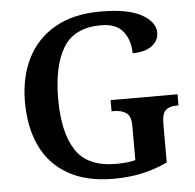

<svg xmlns="http://www.w3.org/2000/svg" viewBox="-52 -777 852 840"><g transform="rotate(-5 374.0 -357.0)"><path d="M415 10Q294 10 214 -36Q134 -82 95 -164.5Q56 -247 56 -358Q56 -466 97 -548.5Q138 -631 219 -677.5Q300 -724 420 -724Q539 -724 599 -691Q659 -658 659 -610Q659 -575 628.5 -552.5Q598 -530 544 -530Q544 -586 514 -625Q484 -664 417 -664Q300 -664 251 -584.5Q202 -505 202 -358Q202 -211 253.5 -132.5Q305 -54 430 -54Q452 -54 474 -56Q496 -58 515 -63V-215Q515 -256 494.5 -270.5Q474 -285 440 -285H430V-334H724V-285H714Q684 -285 667.5 -270Q651 -255 651 -211V-41Q596 -15 538.5 -2.5Q481 10 415 10Z"/></g></svg>

Font: Noto Serif NP Hmong SemiBold
Style: Regular
Weight: 600
Designer: Dalton Maag Ltd
Foundry: Dalton Maag Ltd
Version: Version 1.001; ttfautohint (v1.8.4.7-5d5b)